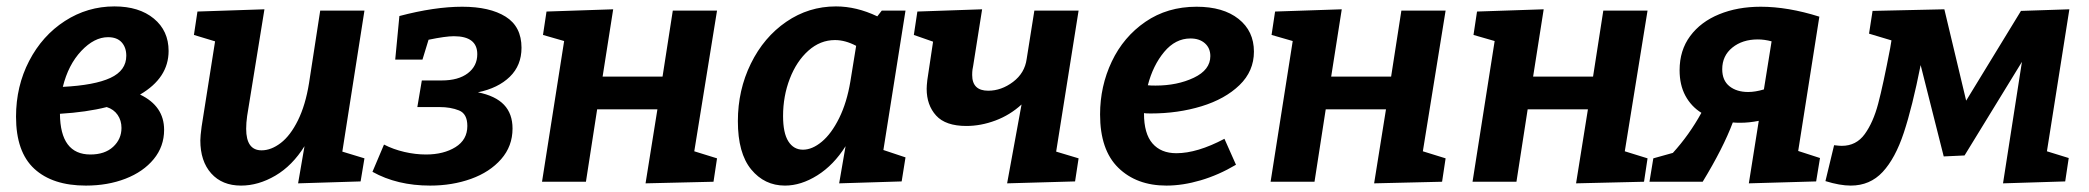

<svg xmlns="http://www.w3.org/2000/svg" viewBox="-20 -567 6517 599"><path d="M492 -162Q492 -110 459.5 -70.5Q427 -31 371.5 -9.5Q316 12 248 12Q144 12 87 -40.5Q30 -93 30 -203Q30 -298 71 -377Q112 -456 182.5 -501.5Q253 -547 337 -547Q414 -547 460 -509Q506 -471 506 -408Q506 -324 417 -272Q492 -236 492 -162ZM176 -296Q275 -301 324.5 -324Q374 -347 374 -393Q374 -419 359.5 -435Q345 -451 317 -451Q274 -451 233.5 -408Q193 -365 176 -296ZM359 -168Q359 -191 347 -208.5Q335 -226 313 -233Q250 -217 167 -212Q168 -85 262 -85Q307 -85 333 -109Q359 -133 359 -168Z M1117 -534 1048 -94 1117 -73 1105 -1 910 5 930 -111Q892 -50 839 -19Q786 12 732 12Q673 12 639 -26Q605 -64 605 -129Q605 -142 609 -172L651 -438L585 -458L596 -531L805 -538L751 -205Q748 -184 748 -165Q748 -98 796 -98Q826 -98 856 -121Q886 -144 909.5 -191.5Q933 -239 944 -307L979 -534Z M1579 -166Q1579 -111 1543.5 -70.5Q1508 -30 1449.5 -9Q1391 12 1322 12Q1219 12 1142 -31L1178 -116Q1207 -101 1241.5 -93Q1276 -85 1309 -85Q1364 -85 1401 -108Q1438 -131 1438 -174Q1438 -212 1412 -222.5Q1386 -233 1351 -233H1282L1296 -316H1358Q1410 -316 1439.5 -338.5Q1469 -361 1469 -398Q1469 -454 1396 -454Q1370 -454 1317 -443L1298 -381H1213L1226 -517Q1336 -546 1422 -546Q1508 -546 1557.5 -515Q1607 -484 1607 -418Q1607 -363 1570.5 -327.5Q1534 -292 1471 -279Q1526 -268 1552.5 -240Q1579 -212 1579 -166Z M2079 -534H2217L2146 -95L2217 -73L2206 0L1994 5L2031 -226H1843L1808 0H1671L1740 -439L1674 -458L1685 -531L1893 -538L1860 -328H2047Z M2805 -534 2736 -99 2805 -76 2793 -1 2598 5 2618 -111Q2581 -52 2530 -20Q2479 12 2429 12Q2365 12 2323.5 -38.5Q2282 -89 2282 -189Q2282 -286 2322.5 -368.5Q2363 -451 2433 -499Q2503 -547 2588 -547Q2652 -547 2717 -516L2731 -534ZM2633 -313 2651 -424Q2617 -442 2585 -442Q2539 -442 2502 -409Q2465 -376 2444 -321.5Q2423 -267 2423 -205Q2423 -152 2439.5 -126Q2456 -100 2485 -100Q2514 -100 2544 -125Q2574 -150 2598 -198.5Q2622 -247 2633 -313Z M3345 -534 3275 -94 3345 -73 3334 -1 3122 5 3167 -241Q3131 -208 3085.5 -191Q3040 -174 2995 -174Q2930 -174 2900.5 -206.5Q2871 -239 2871 -290Q2871 -299 2873 -317L2891 -437L2831 -458L2842 -531L3044 -538L3016 -361Q3015 -357 3014 -350Q3013 -343 3013 -333Q3013 -284 3063 -284Q3104 -284 3140.5 -311.5Q3177 -339 3183 -383L3207 -534Z M3549 -214V-213Q3549 -150 3575.5 -119.5Q3602 -89 3650 -89Q3715 -89 3800 -134L3836 -53Q3782 -21 3726 -4.5Q3670 12 3619 12Q3526 12 3469 -43.5Q3412 -99 3412 -210Q3412 -298 3448.5 -375Q3485 -452 3553.5 -499Q3622 -546 3713 -546Q3796 -546 3844 -508Q3892 -470 3892 -406Q3892 -345 3847 -301.5Q3802 -258 3728.5 -235.5Q3655 -213 3570 -213Q3555 -213 3549 -214ZM3561 -301Q3569 -300 3585 -300Q3653 -300 3704.5 -324.5Q3756 -349 3756 -392Q3756 -417 3739 -432Q3722 -447 3694 -447Q3647 -447 3612 -405Q3577 -363 3561 -301Z M4352 -534H4490L4419 -95L4490 -73L4479 0L4267 5L4304 -226H4116L4081 0H3944L4013 -439L3947 -458L3958 -531L4166 -538L4133 -328H4320Z M4982 -534H5120L5049 -95L5120 -73L5109 0L4897 5L4934 -226H4746L4711 0H4574L4643 -439L4577 -458L4588 -531L4796 -538L4763 -328H4950Z M5590 -96 5658 -74 5646 -1 5436 5 5467 -190Q5437 -184 5409 -184Q5394 -184 5386 -185Q5356 -105 5292 0H5126L5138 -73L5199 -90Q5250 -146 5288 -215Q5256 -235 5238 -268.5Q5220 -302 5220 -348Q5220 -410 5253 -454.5Q5286 -499 5343.5 -522.5Q5401 -546 5473 -546Q5558 -546 5656 -515ZM5483 -288 5507 -438Q5485 -444 5464 -444Q5416 -444 5384.5 -418.5Q5353 -393 5353 -351Q5353 -316 5375.5 -298Q5398 -280 5434 -280Q5456 -280 5483 -288Z M6436 -538 6366 -95 6434 -74 6423 -1 6229 5 6288 -374 6109 -82 6044 -79 5972 -364Q5946 -233 5919.5 -153Q5893 -73 5853.5 -30.5Q5814 12 5754 12Q5720 12 5675 -2L5702 -114Q5718 -112 5726 -112Q5771 -112 5797.5 -148.5Q5824 -185 5839.5 -243.5Q5855 -302 5877 -417L5881 -441L5811 -462L5822 -533L6046 -538L6114 -253L6285 -533Z"/></svg>

Font: Bitter Pro
Style: Bold Italic
Weight: 700
Italic angle: -9°
Designer: Sol Matas, and Bitter project Authors
Foundry: Sol Matas
Version: Version 1.010